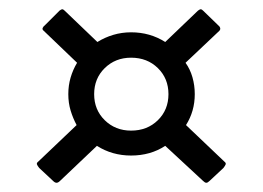

<svg xmlns="http://www.w3.org/2000/svg" viewBox="-20 -540 569 416"><path d="M95 -148 65 -176Q61 -181 60 -184Q59 -187 63 -190L146 -269Q138 -284 133 -300.5Q128 -317 128 -336Q128 -355 133 -372Q138 -389 147 -404L75 -473Q71 -476 72.5 -479.5Q74 -483 78 -486L109 -517Q113 -520 115 -520Q117 -520 120 -517L191 -449Q207 -459 225.5 -464.5Q244 -470 264 -470Q305 -470 338 -449L409 -517Q413 -520 415 -520Q417 -520 420 -517L452 -486Q456 -483 457 -479.5Q458 -476 455 -473L382 -404Q392 -390 397 -372.5Q402 -355 402 -336Q402 -299 383 -269L466 -190Q470 -187 469 -184Q468 -181 464 -176L434 -148Q430 -144 427 -144Q424 -144 420 -148L338 -224Q306 -203 264 -203Q223 -203 190 -224L110 -148Q106 -144 102.5 -144Q99 -144 95 -148ZM184 -336Q184 -302 207 -279.5Q230 -257 264 -257Q299 -257 322 -279.5Q345 -302 345 -336Q345 -370 322 -392.5Q299 -415 264 -415Q230 -415 207 -392.5Q184 -370 184 -336Z"/></svg>

Font: Glory Thin Medium
Style: Regular
Weight: 500
Version: Version 1.011